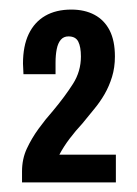

<svg xmlns="http://www.w3.org/2000/svg" viewBox="-20 -821 286 401"><path d="M26 -440V-463Q26 -489 36 -510.5Q46 -532 60.5 -552Q75 -572 91 -590Q116 -620 132.5 -646Q149 -672 149 -703Q149 -723 143.5 -734Q138 -745 123 -745Q113 -745 107 -738Q101 -731 98.5 -718.5Q96 -706 96 -690V-666H29Q29 -671 28.5 -677.5Q28 -684 28 -688Q28 -725 40 -750Q52 -775 74.5 -788Q97 -801 129 -801Q157 -801 177.5 -790Q198 -779 209 -757.5Q220 -736 220 -703Q220 -680 214 -660.5Q208 -641 198.5 -624.5Q189 -608 176.5 -593Q164 -578 152 -563Q138 -548 125.5 -531.5Q113 -515 104 -498H222V-440Z"/></svg>

Font: Archivo ExtraCondensed
Style: Bold
Weight: 700
Width: 2
Designer: Hector Gatti
Foundry: Omnibus-Type
Version: Version 2.001